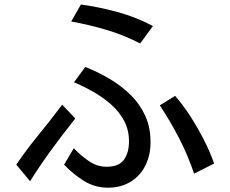

<svg xmlns="http://www.w3.org/2000/svg" viewBox="-20 -824 1040 870"><path d="M615.2 -627Q542 -665 462.9 -688.5Q383.8 -711.9 302.7 -726.6L346.7 -803.7Q430.7 -792 514.2 -769Q597.7 -746.1 672.9 -706.1ZM468.8 26.4Q409.2 26.4 359.4 -4.9Q309.6 -36.1 270.5 -78.1L314.5 -152.3Q342.8 -122.1 380.9 -95.2Q418.9 -68.4 462.9 -68.4Q518.6 -68.4 541.5 -100.1Q564.5 -131.8 564.5 -183.6Q564.5 -235.4 542 -277.3Q519.5 -319.3 482.4 -351.6Q445.3 -383.8 401.4 -408.7Q357.4 -433.6 315.4 -451.2L366.2 -520.5Q423.8 -498 476.6 -466.8Q529.3 -435.5 571.3 -394.5Q613.3 -353.5 637.7 -300.3Q662.1 -247.1 662.1 -179.7Q662.1 -121.1 639.2 -74.7Q616.2 -28.3 572.8 -1Q529.3 26.4 468.8 26.4ZM859.4 -37.1Q832 -119.1 792 -196.8Q752 -274.4 704.1 -346.7L773.4 -389.6Q808.6 -349.6 842.3 -297.4Q876 -245.1 904.3 -189.5Q932.6 -133.8 950.2 -83ZM116.2 -2.9 53.7 -78.1Q102.5 -149.4 156.7 -215.3Q210.9 -281.2 261.7 -349.6L321.3 -287.1Q266.6 -218.8 214.8 -147.9Q163.1 -77.1 116.2 -2.9Z"/></svg>

Font: Kosugi
Style: Regular
Weight: 400
Version: Version 4.002